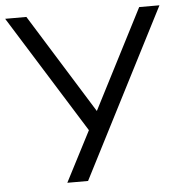

<svg xmlns="http://www.w3.org/2000/svg" viewBox="-52 -754 749 802"><g transform="rotate(-5 322.5 -352.5)"><path d="M198 0 307 -211 -1 -705H88L347 -288L561 -705H646L285 0Z"/></g></svg>

Font: Nunito Sans
Style: Regular
Weight: 400
Designer: Vernon Adams
Foundry: Vernon Adams
Version: Version 3.101; ttfautohint (v1.8.4.7-5d5b);gftools[0.9.27]